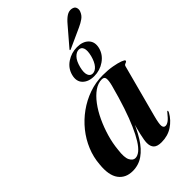

<svg xmlns="http://www.w3.org/2000/svg" viewBox="-242 -890 986 986"><g transform="rotate(-45 251.5 -397.0)"><path d="M391 -115.5Q378 -67 380.2 -51.5Q382.5 -36 395.5 -36Q406 -36 418.5 -45Q431 -54 449.5 -77.5Q452.5 -81.5 454 -82.8Q455.5 -84 457 -83.5Q459 -83.5 458.8 -80.8Q458.5 -78 456 -72.5Q435.5 -36 401.2 -13.5Q367 9 321.5 9Q291 9 278 -4Q265 -17 265 -42Q265 -51 267.2 -65.2Q269.5 -79.5 274 -98.8Q278.5 -118 284.8 -141.8Q291 -165.5 299 -193L303.5 -190.5Q280 -128.5 252 -83.8Q224 -39 189.8 -15Q155.5 9 112.5 9Q61.5 9 35 -27.2Q8.5 -63.5 16 -135.5Q19.5 -184.5 38.5 -230.5Q57.5 -276.5 89 -315.8Q120.5 -355 161.8 -384.8Q203 -414.5 251 -431.5Q299 -448.5 351 -448.5Q389 -448.5 419.8 -443Q450.5 -437.5 469 -430.5Q487.5 -423.5 487.5 -418.5Q487.5 -413.5 482.8 -411.5Q478 -409.5 473 -407.2Q468 -405 466.5 -399ZM136 -121.5Q129.5 -71 140.5 -49.8Q151.5 -28.5 169 -28.5Q185 -28.5 202 -42.2Q219 -56 236.5 -84Q254 -112 272.2 -153.5Q290.5 -195 309 -250.2Q327.5 -305.5 346 -375Q354 -404.5 352.5 -420.8Q351 -437 332.5 -437Q305 -437 278.5 -418.5Q252 -400 228 -368Q204 -336 185 -295.2Q166 -254.5 153 -210Q140 -165.5 136 -121.5ZM317 -475.5Q276 -475.5 253.5 -498.2Q231 -521 241 -560Q251 -599 285 -621.5Q319 -644 359.5 -644Q401.5 -644 423.5 -621Q445.5 -598 436 -560Q426 -522 392.2 -498.8Q358.5 -475.5 317 -475.5ZM356.5 -628.5Q339.5 -628.5 323.5 -611.8Q307.5 -595 298.5 -560Q290 -526 297 -508.2Q304 -490.5 321 -490.5Q339 -490.5 354.2 -508.2Q369.5 -526 378.5 -560Q387 -594.5 380.5 -611.5Q374 -628.5 356.5 -628.5ZM407 -759.5Q426.5 -783 443.5 -794Q460.5 -805 478 -802.5Q497 -799.5 501.2 -786.5Q505.5 -773.5 500.5 -761.5Q493 -741.5 476.5 -729.8Q460 -718 439 -708.5L329 -658.5Q326.5 -657.5 325.2 -657.5Q324 -657.5 323 -658.5Q322.5 -660 323.2 -661.5Q324 -663 325.5 -664.5Z"/></g></svg>

Font: Fraunces 120pt SemiBold
Style: Italic
Weight: 600
Italic angle: -16°
Version: Version 1.000;[b76b70a41]